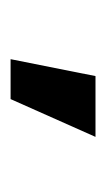

<svg xmlns="http://www.w3.org/2000/svg" viewBox="65 -882 208 379"><g transform="rotate(90 169.5 -693.0)"><path d="M176.1 -609.4H97.3L130.7 -777H250.7Z"/></g></svg>

Font: Riot Sans
Style: Bold
Weight: 600
Designer: Rasmus Andersson
Foundry: rsms
Version: Version 4.001